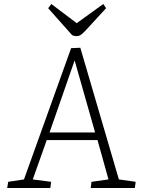

<svg xmlns="http://www.w3.org/2000/svg" viewBox="-20 -941 707 961"><path d="M382 -702 575 -43 659 -31 655 0H434L438 -31L523 -43L468 -240H214L144 -43L236 -31L232 0H16L21 -31L100 -43L336 -700ZM228 -278H456L354 -637H353ZM221 -900 237 -921 364 -825 497 -921 511 -900 409 -789Q397 -776 386.5 -768Q376 -760 362 -760Q357 -760 351.5 -761.5Q346 -763 341 -765Z"/></svg>

Font: Literata ExtraLight
Style: Italic
Weight: 250
Italic angle: -2°
Designer: Latin by Veronika Burian and Jose Scaglione. Greek by Irene Vlachou. Cyrillic by Vera Evstafieva
Foundry: TypeTogether
Version: Version 3.002